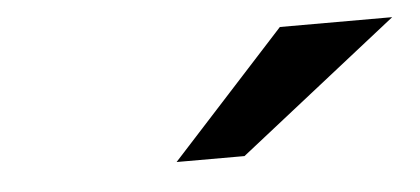

<svg xmlns="http://www.w3.org/2000/svg" viewBox="-28 -814 529 242"><g transform="rotate(-5 237.0 -693.0)"><path d="M474.1 -772 273.4 -613.8H187.5L332 -772Z"/></g></svg>

Font: Aurulent Sans
Style: BoldItalic
Weight: 700
Italic angle: -11°
Version: Version 2007.05.04